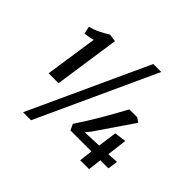

<svg xmlns="http://www.w3.org/2000/svg" viewBox="-225 -1208 1520 1520"><g transform="rotate(45 535.0 -448.5)"><path d="M143 -310 208 -749.5Q185 -743 165.5 -740Q146 -737 121.5 -733L108 -796Q148.5 -805 193.5 -827.5Q238.5 -850 270 -870H270.5L334.5 -861.5L254 -310ZM677 -948H766L307.5 51H218ZM806.5 0 820 -112.5H585L561.5 -163Q589.5 -204 618.8 -250.8Q648 -297.5 678 -348.2Q708 -399 737.8 -452.5Q767.5 -506 797 -560H884L922 -535L707.5 -221L675 -182L830.5 -188.5L852 -347L951 -360L930.5 -191.5L1021.5 -196.5L1010 -112.5H919.5L906 0Z"/></g></svg>

Font: Koeln Type Sans
Style: Italic
Weight: 400
Italic angle: -7.5°
Designer: Eben Sorkin
Foundry: Eben Sorkin
Version: Version 2.001